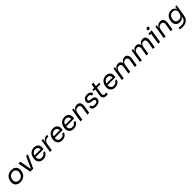

<svg xmlns="http://www.w3.org/2000/svg" viewBox="991 -3901 7269 7269"><g transform="rotate(-45 4626.0 -266.0)"><path d="M291 18Q208 18 149 -17.5Q90 -53 63.5 -115Q37 -177 49 -258L52 -276Q74 -410 160 -481Q246 -552 382 -552Q465 -552 524 -517Q583 -482 610 -419.5Q637 -357 624 -276L621 -258Q600 -125 514 -53.5Q428 18 291 18ZM305 -68Q399 -68 455.5 -120.5Q512 -173 527 -267Q536 -325 519 -369.5Q502 -414 463.5 -440Q425 -466 368 -466Q275 -466 218.5 -413Q162 -360 147 -267Q138 -210 155 -165Q172 -120 210.5 -94Q249 -68 305 -68Z M936 0H840L742 -534H842ZM980 0H864L876 -76H992ZM1001 0H910L1149 -534H1243Z M1508 18Q1430 18 1375.5 -18Q1321 -54 1297 -116.5Q1273 -179 1285 -258L1288 -276Q1308 -405 1386 -478.5Q1464 -552 1593 -552Q1668 -552 1720.5 -518.5Q1773 -485 1796 -426.5Q1819 -368 1807 -292L1800 -249H1326L1337 -321H1741L1713 -282Q1722 -335 1708 -377Q1694 -419 1661.5 -443.5Q1629 -468 1579 -468Q1491 -468 1442 -412.5Q1393 -357 1379 -267Q1370 -210 1384 -164.5Q1398 -119 1433.5 -92.5Q1469 -66 1522 -66Q1581 -66 1624 -86Q1667 -106 1686 -159H1776Q1743 -67 1674.5 -24.5Q1606 18 1508 18Z M1992 0H1896L1981 -534H2057L2022 -314H2018Q2029 -384 2060 -434.5Q2091 -485 2141 -512.5Q2191 -540 2260 -540H2278L2264 -454H2230Q2151 -454 2101 -411Q2051 -368 2038 -289Z M2530 18Q2452 18 2397.5 -18Q2343 -54 2319 -116.5Q2295 -179 2307 -258L2310 -276Q2330 -405 2408 -478.5Q2486 -552 2615 -552Q2690 -552 2742.5 -518.5Q2795 -485 2818 -426.5Q2841 -368 2829 -292L2822 -249H2348L2359 -321H2763L2735 -282Q2744 -335 2730 -377Q2716 -419 2683.5 -443.5Q2651 -468 2601 -468Q2513 -468 2464 -412.5Q2415 -357 2401 -267Q2392 -210 2406 -164.5Q2420 -119 2455.5 -92.5Q2491 -66 2544 -66Q2603 -66 2646 -86Q2689 -106 2708 -159H2798Q2765 -67 2696.5 -24.5Q2628 18 2530 18Z M3143 18Q3065 18 3010.5 -18Q2956 -54 2932 -116.5Q2908 -179 2920 -258L2923 -276Q2943 -405 3021 -478.5Q3099 -552 3228 -552Q3303 -552 3355.5 -518.5Q3408 -485 3431 -426.5Q3454 -368 3442 -292L3435 -249H2961L2972 -321H3376L3348 -282Q3357 -335 3343 -377Q3329 -419 3296.5 -443.5Q3264 -468 3214 -468Q3126 -468 3077 -412.5Q3028 -357 3014 -267Q3005 -210 3019 -164.5Q3033 -119 3068.5 -92.5Q3104 -66 3157 -66Q3216 -66 3259 -86Q3302 -106 3321 -159H3411Q3378 -67 3309.5 -24.5Q3241 18 3143 18Z M3627 0H3531L3616 -534H3692L3656 -305H3644Q3656 -378 3685 -433Q3714 -488 3762.5 -519Q3811 -550 3881 -550H3885Q3947 -550 3986 -517.5Q4025 -485 4040 -429.5Q4055 -374 4044 -305L3995 0H3899L3951 -325Q3957 -365 3945.5 -395.5Q3934 -426 3907.5 -444Q3881 -462 3842 -462Q3774 -462 3731.5 -424.5Q3689 -387 3678 -319Z M4344 16Q4283 16 4236 -3.5Q4189 -23 4165.5 -60.5Q4142 -98 4149 -152H4239Q4234 -107 4269 -86.5Q4304 -66 4357 -66Q4413 -66 4454 -84Q4495 -102 4503 -154Q4507 -179 4495 -194.5Q4483 -210 4460.5 -218.5Q4438 -227 4409 -230L4352 -236Q4304 -242 4268 -260.5Q4232 -279 4214.5 -311Q4197 -343 4204 -387Q4213 -445 4244.5 -480.5Q4276 -516 4324.5 -533Q4373 -550 4434 -550Q4490 -550 4532.5 -531.5Q4575 -513 4597 -477.5Q4619 -442 4612 -391H4522Q4527 -430 4497 -449Q4467 -468 4421 -468Q4372 -468 4336.5 -450.5Q4301 -433 4294 -387Q4289 -356 4311.5 -338.5Q4334 -321 4370 -316L4428 -310Q4481 -305 4521 -285.5Q4561 -266 4581 -233.5Q4601 -201 4593 -154Q4583 -93 4548.5 -55.5Q4514 -18 4461.5 -1Q4409 16 4344 16Z M4985 6H4903Q4847 6 4806.5 -18Q4766 -42 4748 -84.5Q4730 -127 4739 -182L4820 -696H4912L4829 -170Q4823 -131 4844 -105.5Q4865 -80 4905 -80H4999ZM5059 -462H4691L4702 -534H5070Z M5358 18Q5280 18 5225.5 -18Q5171 -54 5147 -116.5Q5123 -179 5135 -258L5138 -276Q5158 -405 5236 -478.5Q5314 -552 5443 -552Q5518 -552 5570.5 -518.5Q5623 -485 5646 -426.5Q5669 -368 5657 -292L5650 -249H5176L5187 -321H5591L5563 -282Q5572 -335 5558 -377Q5544 -419 5511.5 -443.5Q5479 -468 5429 -468Q5341 -468 5292 -412.5Q5243 -357 5229 -267Q5220 -210 5234 -164.5Q5248 -119 5283.5 -92.5Q5319 -66 5372 -66Q5431 -66 5474 -86Q5517 -106 5536 -159H5626Q5593 -67 5524.5 -24.5Q5456 18 5358 18Z M5842 0H5746L5831 -534H5907L5871 -305H5859Q5870 -376 5897 -431.5Q5924 -487 5969.5 -518.5Q6015 -550 6084 -550H6088Q6148 -550 6184 -517Q6220 -484 6233 -428.5Q6246 -373 6235 -305H6207Q6218 -377 6245.5 -432Q6273 -487 6319 -518.5Q6365 -550 6434 -550H6438Q6498 -550 6534.5 -517Q6571 -484 6584.5 -428.5Q6598 -373 6587 -305L6538 0H6442L6494 -326Q6500 -365 6490 -395.5Q6480 -426 6455.5 -444Q6431 -462 6395 -462Q6329 -462 6290.5 -424Q6252 -386 6241 -320L6190 0H6094L6146 -326Q6152 -365 6142 -395.5Q6132 -426 6107.5 -444Q6083 -462 6047 -462Q5981 -462 5942.5 -424Q5904 -386 5893 -320Z M6810 0H6714L6799 -534H6875L6839 -305H6827Q6838 -376 6865 -431.5Q6892 -487 6937.5 -518.5Q6983 -550 7052 -550H7056Q7116 -550 7152 -517Q7188 -484 7201 -428.5Q7214 -373 7203 -305H7175Q7186 -377 7213.5 -432Q7241 -487 7287 -518.5Q7333 -550 7402 -550H7406Q7466 -550 7502.5 -517Q7539 -484 7552.5 -428.5Q7566 -373 7555 -305L7506 0H7410L7462 -326Q7468 -365 7458 -395.5Q7448 -426 7423.5 -444Q7399 -462 7363 -462Q7297 -462 7258.5 -424Q7220 -386 7209 -320L7158 0H7062L7114 -326Q7120 -365 7110 -395.5Q7100 -426 7075.5 -444Q7051 -462 7015 -462Q6949 -462 6910.5 -424Q6872 -386 6861 -320Z M7789 0H7693L7778 -534H7874ZM7862 -458H7684L7696 -534H7874ZM7819 -620Q7787 -620 7774 -637Q7761 -654 7765 -680Q7770 -706 7788 -723Q7806 -740 7838 -740Q7870 -740 7883 -723Q7896 -706 7891 -680Q7887 -654 7869 -637Q7851 -620 7819 -620Z M8086 0H7990L8075 -534H8151L8115 -305H8103Q8115 -378 8144 -433Q8173 -488 8221.5 -519Q8270 -550 8340 -550H8344Q8406 -550 8445 -517.5Q8484 -485 8499 -429.5Q8514 -374 8503 -305L8454 0H8358L8410 -325Q8416 -365 8404.5 -395.5Q8393 -426 8366.5 -444Q8340 -462 8301 -462Q8233 -462 8190.5 -424.5Q8148 -387 8137 -319Z M8798 208Q8758 208 8726 205.5Q8694 203 8654 197L8667 116Q8708 122 8741 125Q8774 128 8815 128Q8878 128 8925.5 106.5Q8973 85 9003.5 43.5Q9034 2 9044 -59L9060 -161L9104 -237Q9082 -126 9017 -61Q8952 4 8842 4Q8766 4 8714.5 -32Q8663 -68 8641.5 -129.5Q8620 -191 8632 -269L8635 -287Q8655 -412 8732 -482Q8809 -552 8935 -552Q9003 -552 9048.5 -520Q9094 -488 9115 -433Q9136 -378 9127 -307L9099 -306L9135 -534H9211L9136 -63Q9122 26 9077 86.5Q9032 147 8961 177.5Q8890 208 8798 208ZM8874 -84Q8958 -84 9010 -130.5Q9062 -177 9075 -260L9083 -306Q9091 -355 9074.5 -392.5Q9058 -430 9022 -451Q8986 -472 8936 -472Q8848 -472 8795.5 -419.5Q8743 -367 8729 -278Q8720 -223 8735 -179Q8750 -135 8785.5 -109.5Q8821 -84 8874 -84Z"/></g></svg>

Font: Sora Variable Italic
Style: Regular
Weight: 400
Designer: Jonathan Barnbrook, Julián Moncada
Foundry: Barnbrook Fonts
Version: Version 2.000